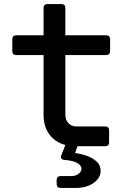

<svg xmlns="http://www.w3.org/2000/svg" viewBox="-20 -725 640 952"><path d="M281 207Q261 207 261 187V168Q261 148 281 148H334Q356 148 370 136.5Q384 125 384 112Q384 95 362.5 83Q341 71 301 68Q276 66 284 45L304 -6Q253 -20 224.5 -59Q196 -98 196 -156V-452H61Q41 -452 41 -472V-530Q41 -550 61 -550H196V-685Q196 -705 216 -705H284Q304 -705 304 -685V-550H506Q526 -550 526 -530V-472Q526 -452 506 -452H304V-157Q304 -131 319 -114.5Q334 -98 360 -98H501Q521 -98 521 -78V-20Q521 0 501 0H364L352 34Q380 37 409 47Q438 57 458.5 75.5Q479 94 479 122Q479 157 444.5 182Q410 207 353 207Z"/></svg>

Font: Pitagon Sans Mono SemiBold
Style: Regular
Weight: 600
Monospace: yes
Designer: Travis Tran
Foundry: Pitagon
Version: Version 1.001; ttfautohint (v1.8.4.7-5d5b);gftools[0.9.26]